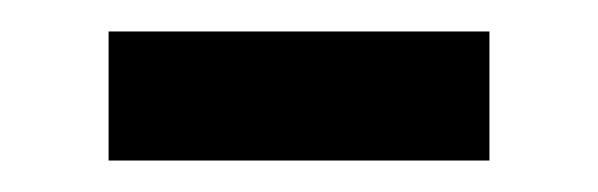

<svg xmlns="http://www.w3.org/2000/svg" viewBox="-20 -358 380 122"><path d="M49 -338H291V-256H49Z"/></svg>

Font: ubangla25
Style: Book
Weight: 400
Designer: Jelle Bosma - Monotype Design Team
Foundry: Monotype Imaging Inc.
Version: Version 2.003